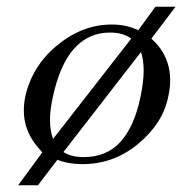

<svg xmlns="http://www.w3.org/2000/svg" viewBox="-20 -489 543 572"><path d="M443 -469H503L431 -374Q442 -364 452 -352Q487 -308 487 -250Q487 -226 481 -200Q465 -121 391 -60Q319 0 225 0Q184 0 151 -13L93 63H34L106 -35Q96 -46 85 -60Q51 -105 51 -160Q51 -180 55 -200Q75 -291 148 -352Q224 -416 313 -416Q356 -416 392 -399ZM137 -198Q129 -162 129 -132Q129 -100 138 -75L371 -374Q347 -392 308 -392Q178 -392 137 -198ZM229 -21Q298 -21 339 -66.5Q380 -112 398 -198Q408 -244 408 -279Q408 -311 400 -334L169 -36Q193 -21 229 -21Z"/></svg>

Font: New Athena Unicode
Style: Italic
Weight: 400
Designer: J. Rusten 1997; rev. by R. Hancock 2001, 2002, rev. by D. Mastronarde 2002-2019
Foundry: Society for Classical Studies (formerly American Philological Association)
Version: Version 5.008